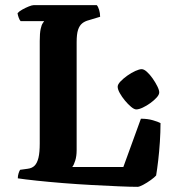

<svg xmlns="http://www.w3.org/2000/svg" viewBox="-20 -724 669 744"><path d="M513 0Q487 0 440.5 -2Q394 -4 337.5 -7Q281 -10 225 -14.5Q169 -19 122 -24Q75 -29 49 -33Q49 -43 52 -52.5Q55 -62 58 -66L87 -70Q104 -72 114 -82Q124 -92 129 -112.5Q134 -133 134 -168V-565Q134 -595 137.5 -611.5Q141 -628 146 -634.5Q151 -641 151 -642H60Q56 -646 52.5 -655.5Q49 -665 48 -673Q54 -680 66.5 -687Q79 -694 91.5 -699Q104 -704 110 -704H355Q360 -699 364 -686Q368 -673 368 -659L325 -646Q309 -642 298.5 -633.5Q288 -625 282.5 -608.5Q277 -592 277 -560V-142Q277 -119 271.5 -101.5Q266 -84 260 -77H458L526 -264Q552 -264 572.5 -258Q593 -252 602 -247Q602 -212 599.5 -174Q597 -136 593 -102Q589 -68 585 -44Q579 -37 564.5 -26.5Q550 -16 535 -8Q520 0 513 0ZM508 -300Q500 -300 488 -310Q476 -320 464 -334.5Q452 -349 444 -363.5Q436 -378 436 -388Q436 -397 447 -408.5Q458 -420 473.5 -431Q489 -442 504.5 -449Q520 -456 529 -456Q538 -456 549.5 -445.5Q561 -435 571.5 -420Q582 -405 589.5 -390Q597 -375 597 -366Q597 -357 587 -346Q577 -335 562.5 -324.5Q548 -314 533 -307Q518 -300 508 -300Z"/></svg>

Font: Texturina 12pt
Style: Bold
Weight: 700
Designer: Guillermo Torres Carreño
Foundry: Omnibus-Type
Version: Version 1.002